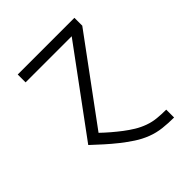

<svg xmlns="http://www.w3.org/2000/svg" viewBox="-200 -653 1001 1001"><g transform="rotate(-45 300.0 -152.5)"><path d="M508 215Q467 215 427 210.5Q387 206 349.5 191.5Q312 177 278 154.5Q244 132 212.5 107Q181 82 151 55Q121 28 91 0L431 -462H91V-520H509V-462L174 -7Q197 15 221.5 36Q246 57 271.5 76.5Q297 96 324 112.5Q351 129 381.5 140Q412 151 444 154Q476 157 508 157H509V215Z"/></g></svg>

Font: Iosevka Aile Custom Light
Style: Regular
Weight: 300
Designer: Belleve Invis
Foundry: Belleve Invis
Version: Version 17.0.2; ttfautohint (v1.8.3)